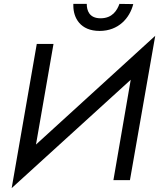

<svg xmlns="http://www.w3.org/2000/svg" viewBox="-20 -926 818 987"><path d="M357 -906C357 -903 357 -900 357 -897C357 -834 393 -767 492 -767C589 -767 647 -833 665 -905L594 -906C582 -873 558 -832 497 -832C438 -832 426 -873 426 -906ZM255 -700H169L40 41L652 -516L563 0H648L778 -742L165 -183Z"/></svg>

Font: Jost
Style: Italic
Weight: 400
Italic angle: -5°
Version: Version 3.710